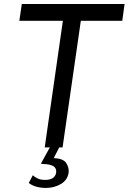

<svg xmlns="http://www.w3.org/2000/svg" viewBox="-20 -743 648 968"><path d="M205.5 0 297 -638H77.5L90 -723H608L596.5 -638H387.5L295.5 0ZM212 204.5Q186 204.5 164 198.5Q142 192.5 125 179.5L145.5 140.5Q156 150.5 170.8 157.2Q185.5 164 207 164Q257 164 263 127.5Q266 106 249.8 95.2Q233.5 84.5 193.5 83.5Q184 83.5 189 77L235 -6.5H282L251 54Q299 56 314 79.2Q329 102.5 326 127Q320.5 165 286.8 184.8Q253 204.5 212 204.5Z"/></svg>

Font: Public Sans
Style: Italic
Weight: 400
Italic angle: -8°
Designer: The Public Sans project authors (U.S. Web Design System). Libre Franklin designed by Pablo Impallari and Rodrigo Fuenzal
Version: Version 1.008; ttfautohint (v1.8.1) -l 8 -r 50 -G 200 -x 14 